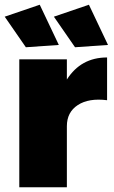

<svg xmlns="http://www.w3.org/2000/svg" viewBox="-21 -796 485 816"><path d="M229 -605 88.9 -595.2 -1 -725.1 147.9 -775.9ZM438 -605 297.9 -595.2 208 -725.1 356.9 -775.9ZM263.2 -458Q322.8 -551.8 434.1 -551.8V-370.1Q356.4 -379.9 309.8 -349.6Q263.2 -319.3 263.2 -259.8V0H61V-543.9H263.2Z"/></svg>

Font: Montserrat-Arabic ExtraBold
Style: Regular
Weight: 800
Designer: Mohamed Gaber
Foundry: Kief Type Foundry
Version: Version 5.008;PS 005.008;hotconv 1.0.88;makeotf.lib2.5.64775